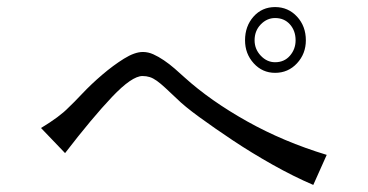

<svg xmlns="http://www.w3.org/2000/svg" viewBox="-20 -617 1040 543"><path d="M816 -503Q816 -530 800 -548Q784 -566 758 -566Q735 -566 717.5 -548Q700 -530 700 -503Q700 -478 717.5 -459.5Q735 -441 758 -441Q784 -441 800 -459.5Q816 -478 816 -503ZM866 -94Q810 -118 750.5 -151.5Q691 -185 638.5 -220Q586 -255 543.5 -286Q501 -317 480 -338Q461 -356 447.5 -368.5Q434 -381 423.5 -388.5Q413 -396 403.5 -399Q394 -402 383 -402Q353 -402 297 -343Q241 -284 164 -184L96 -255Q149 -287 174 -313Q188 -326 213 -352.5Q238 -379 269 -405.5Q300 -432 330.5 -451Q361 -470 384 -470Q399 -470 413.5 -463.5Q428 -457 443.5 -446.5Q459 -436 474 -423Q489 -410 502 -398Q575 -332 678.5 -274Q782 -216 904 -179ZM845 -503Q845 -465 820 -438Q795 -411 758 -411Q722 -411 697.5 -438Q673 -465 673 -503Q673 -543 697 -570Q721 -597 758 -597Q795 -597 820 -570Q845 -543 845 -503Z"/></svg>

Font: NanumGothicCoding
Style: Regular
Weight: 400
Monospace: yes
Designer: Kwon Bruce; Nicolas Noh; Sung-woo Choi; Go-un Cha; Soo-hyun Park;
Foundry: NHN Corporation
Version: Version 2.000;PS 1;hotconv 1.0.49;makeotf.lib2.0.14853